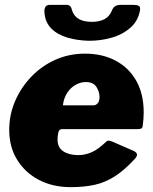

<svg xmlns="http://www.w3.org/2000/svg" viewBox="-20 -761 630 791"><path d="M272 10Q197 10 140 -20Q83 -50 50.5 -103Q18 -156 18 -226Q18 -288 42 -344Q66 -400 108.5 -444.5Q151 -489 207.5 -514.5Q264 -540 330 -540Q402 -540 456.5 -511Q511 -482 541.5 -428Q572 -374 572 -298Q572 -285 571 -271Q570 -257 568 -243Q567 -234 562 -231.5Q557 -229 544 -229H235Q223 -229 220 -214Q217 -199 217 -187Q217 -153 241 -137.5Q265 -122 302 -122Q331 -122 358 -134Q385 -146 416 -176Q422 -182 428.5 -181.5Q435 -181 444 -177L529 -140Q555 -129 537 -108Q493 -60 453 -34.5Q413 -9 369.5 0.5Q326 10 272 10ZM365 -327Q375 -327 382.5 -335.5Q390 -344 390 -362Q390 -382 377.5 -402.5Q365 -423 333 -423Q313 -423 292.5 -412Q272 -401 257.5 -379.5Q243 -358 239 -327ZM347 -593Q299 -594 258 -606Q217 -618 191.5 -643.5Q166 -669 163 -710Q162 -724 167 -732.5Q172 -741 185 -741H245Q259 -742 266 -738Q273 -734 276 -721Q283 -696 303.5 -683.5Q324 -671 358 -671Q389 -671 409.5 -681.5Q430 -692 440 -715Q445 -729 453.5 -735Q462 -741 479 -741H530Q544 -741 551.5 -737Q559 -733 557 -720Q550 -676 518 -647.5Q486 -619 441 -606Q396 -593 347 -593Z"/></svg>

Font: Libre Franklin Black
Style: Italic
Weight: 900
Italic angle: -8°
Designer: Pablo Impallari, Rodrigo Fuenzalida, Nhung Nguyen
Foundry: Impallari Type
Version: Version 3.000